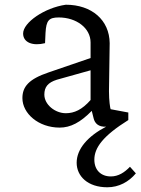

<svg xmlns="http://www.w3.org/2000/svg" viewBox="-20 -532 596 814"><path d="M435 262C484 262 526 239 556 203L531 175C508 199 482 216 450 216C408 216 380 189 380 145C380 94 417 44 524 -23V-55L449 -69C447 -74 442 -105 442 -145L445 -349C444 -447 369 -512 259 -512C168 -499 78 -436 78 -390C78 -351 120 -336 171 -349L173 -393C176 -445 187 -458 229 -458C304 -458 364 -413 364 -352V-286L186 -225C103 -197 75 -165 75 -116C75 -51 143 9 233 9C279 9 321 -13 369 -62L377 -30C382 -9 398 7 430 5C353 45 305 99 305 158C305 215 352 262 435 262ZM168 -131C168 -163 183 -182 221 -194L364 -234V-108C328 -67 295 -52 259 -52C214 -52 168 -88 168 -131Z"/></svg>

Font: TPK Tissa Web Quiz
Style: Regular
Weight: 400
Designer: Jacques Le Bailly, Suppakit Chalermlarp | Katatrad Co.,Ltd.
Foundry: Jacques Le Bailly, Cadson Demak Co.,Ltd.
Version: Version 5.000;Glyphs 3.1.2 (3151)